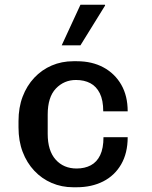

<svg xmlns="http://www.w3.org/2000/svg" viewBox="-20 -779 640 809"><path d="M288 10Q240 10 198 -8Q156 -26 124.5 -59.5Q93 -93 75.5 -139Q58 -185 58 -242V-269Q58 -326 75.5 -372Q93 -418 124.5 -451.5Q156 -485 198 -503Q240 -521 289 -521H304Q368 -521 416 -495Q464 -469 491 -422Q518 -375 518 -310H415Q415 -357 400.5 -386Q386 -415 360.5 -428.5Q335 -442 300 -442Q250 -442 215.5 -406Q181 -370 181 -296V-215Q181 -144 214.5 -106.5Q248 -69 303 -69Q337 -69 362.5 -82.5Q388 -96 402 -125Q416 -154 416 -201H518Q518 -134 490.5 -86.5Q463 -39 414.5 -14.5Q366 10 303 10ZM240 -588 319 -759H422L423 -756L319 -588Z"/></svg>

Font: Chivo Mono Medium
Style: Regular
Weight: 500
Monospace: yes
Designer: Hector Gatti
Foundry: Omnibus-Type
Version: Version 1.008